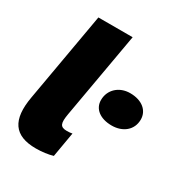

<svg xmlns="http://www.w3.org/2000/svg" viewBox="-172 -840 910 971"><g transform="rotate(30 282.5 -354.0)"><path d="M178 12C213 12 250 7 276 -1L301 -146C291 -144 281 -143 270 -143C229 -143 223 -162 233 -220L321 -720H121L30 -201C4 -56 51 12 178 12ZM452 -280C516 -280 565 -318 565 -380C565 -431 523 -469 452 -469C389 -469 341 -426 341 -365C341 -314 384 -280 452 -280Z"/></g></svg>

Font: Fixel Display 20240404 Black
Style: Italic
Weight: 900
Italic angle: -10°
Designer: AlfaBravo + MacPaw
Foundry: Kyrylo Tkachov, Marchela Mozhyna, Serhii Makarenko, Maria Weinstein, Zakhar Kryvoshyya
Version: Version 1.211;Glyphs 3.2 (3225)